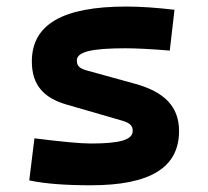

<svg xmlns="http://www.w3.org/2000/svg" viewBox="-20 -547 626 577"><path d="M252.9 9.8C431.6 9.8 518.1 -43.5 518.1 -153.3C518.1 -226.6 474.1 -271 385.3 -295.4L240.2 -335.4C219.7 -341.3 210.9 -348.6 210.9 -365.2C210.9 -391.1 254.4 -401.9 356.4 -401.9C387.2 -401.9 430.7 -399.9 490.2 -395L504.4 -517.6C451.2 -523.9 403.3 -527.3 359.4 -527.3C168.5 -527.3 75.7 -473.6 75.7 -362.3C75.7 -292.5 110.4 -252.9 179.7 -232.9L348.1 -184.1C369.6 -177.7 378.9 -169.4 378.9 -153.8C378.9 -127 341.3 -115.7 252.9 -115.7C221.2 -115.7 165.5 -121.1 83.5 -131.3L67.9 -4.9C113.8 4.9 173.8 9.8 252.9 9.8Z"/></svg>

Font: Cascadia Code
Style: Bold
Weight: 700
Monospace: yes
Designer: Aaron Bell
Foundry: Saja Typeworks
Version: Version 2404.023